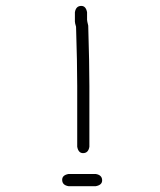

<svg xmlns="http://www.w3.org/2000/svg" viewBox="-20 -684 540 647"><path d="M253.9 -664.1Q269.5 -664.1 273.4 -642.6V-617.2Q273.4 -613.3 277.3 -597.7Q281.2 -469.7 281.2 -394.5V-189.5Q277.8 -168 259.8 -168Q244.1 -168 240.2 -189.5V-394.5Q240.2 -472.2 236.3 -593.8Q232.4 -606.4 232.4 -611.3V-642.6Q235.8 -664.1 253.9 -664.1ZM210.9 -97.7H302.7Q324.2 -94.2 324.2 -76.2Q324.2 -60.5 302.7 -56.6H210.9Q189.5 -60.1 189.5 -78.1Q189.5 -93.8 210.9 -97.7Z"/></svg>

Font: CEF Fonts CJK Mono
Style: Regular
Weight: 400
Designer: PartyBoss (派对大魔王)
Version: Release 2.25